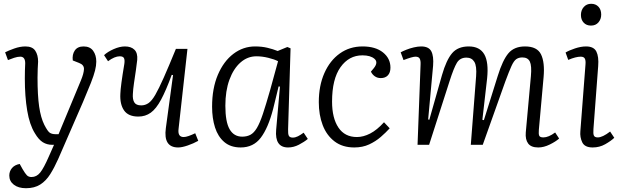

<svg xmlns="http://www.w3.org/2000/svg" viewBox="-20 -764 3275 1013"><path d="M287 75Q267 120 245 155Q223 190 192.5 209.5Q162 229 117 229Q77 229 53 210.5Q29 192 29 162Q29 140 43 123Q57 106 84 101L99 128Q113 152 122 161Q131 170 146 170Q173 170 192 146.5Q211 123 238 61L265 0H255Q228 0 206 -13.5Q184 -27 164 -61Q136 -106 123.5 -180.5Q111 -255 111 -350Q111 -370 111.5 -392Q112 -414 113 -430Q113 -465 87 -465Q73 -465 54.5 -459Q36 -453 22 -447L7 -488Q24 -497 55 -508Q86 -519 114 -519Q151 -519 166 -496.5Q181 -474 181 -439Q180 -420 179 -401Q178 -382 178 -354Q178 -261 186.5 -202Q195 -143 214 -105Q232 -70 243.5 -63Q255 -56 273 -56H289L407 -340Q422 -376 423 -399Q424 -422 397 -432L364 -445Q360 -476 374.5 -497.5Q389 -519 421 -519Q455 -519 471.5 -496Q488 -473 488 -439Q488 -418 481.5 -392Q475 -366 459.5 -326.5Q444 -287 418 -226Z M529 -473Q548 -491 580 -505Q612 -519 639 -519Q672 -519 689.5 -501.5Q707 -484 704 -448Q702 -427 697 -393.5Q692 -360 687 -326Q682 -292 681 -268Q679 -240 688.5 -224Q698 -208 725 -208Q746 -208 763.5 -220Q781 -232 799.5 -264Q818 -296 844 -354.5Q870 -413 908 -506H969L922 -83Q917 -41 949 -41Q960 -41 975.5 -46.5Q991 -52 1010 -61L1026 -21Q1001 -7 970.5 3.5Q940 14 920 14Q841 14 855 -88L893 -368L886 -369Q856 -287 830 -238.5Q804 -190 775.5 -169.5Q747 -149 710 -149Q657 -149 634.5 -181.5Q612 -214 615 -269Q616 -308 636 -427Q639 -448 634 -457.5Q629 -467 612 -467Q585 -467 550 -441Z M1500 -82Q1499 -57 1504 -47.5Q1509 -38 1525 -38Q1538 -38 1552 -45Q1566 -52 1582 -64L1604 -31Q1585 -15 1557 -0.5Q1529 14 1500 14Q1429 14 1437 -79L1457 -307L1450 -308L1421 -189Q1395 -89 1356 -37.5Q1317 14 1250 14Q1197 14 1163.5 -14.5Q1130 -43 1114.5 -91.5Q1099 -140 1099 -201Q1099 -298 1129.5 -369.5Q1160 -441 1211.5 -480Q1263 -519 1326 -519Q1361 -519 1390.5 -512Q1420 -505 1445 -495L1496 -516L1513 -509ZM1258 -43Q1283 -43 1301.5 -53Q1320 -63 1335.5 -89Q1351 -115 1367 -163Q1383 -211 1405 -288L1447 -441Q1428 -451 1395.5 -459Q1363 -467 1333 -467Q1286 -467 1249 -434.5Q1212 -402 1190.5 -343.5Q1169 -285 1169 -206Q1169 -121 1191.5 -82Q1214 -43 1258 -43Z M1893 -519Q1961 -519 2000.5 -487.5Q2040 -456 2040 -407Q2040 -381 2026.5 -366.5Q2013 -352 1989 -352Q1971 -352 1957.5 -361.5Q1944 -371 1937 -386L1952 -404Q1977 -435 1956 -453.5Q1935 -472 1892 -472Q1821 -472 1776.5 -409.5Q1732 -347 1732 -228Q1732 -141 1765.5 -91Q1799 -41 1863 -41Q1897 -41 1933 -59.5Q1969 -78 2006 -119L2036 -87Q2016 -65 1989 -41.5Q1962 -18 1927.5 -2Q1893 14 1849 14Q1787 14 1745 -18Q1703 -50 1682.5 -104Q1662 -158 1662 -225Q1662 -312 1691.5 -378.5Q1721 -445 1773 -482Q1825 -519 1893 -519Z M2492 -362Q2496 -416 2482.5 -438Q2469 -460 2441 -460Q2407 -460 2390.5 -432.5Q2374 -405 2352 -336L2244 0H2183L2199 -424Q2200 -444 2194.5 -454.5Q2189 -465 2172 -465Q2156 -465 2109 -447L2094 -488Q2105 -494 2123.5 -501.5Q2142 -509 2163.5 -514Q2185 -519 2202 -519Q2242 -519 2255.5 -493.5Q2269 -468 2265 -417L2239 -134L2245 -132L2312 -368Q2335 -448 2365.5 -483.5Q2396 -519 2453 -519Q2511 -519 2535 -477.5Q2559 -436 2550 -350L2525 -132L2533 -130L2606 -363Q2632 -447 2662.5 -483Q2693 -519 2750 -519Q2814 -519 2834.5 -477Q2855 -435 2848 -357L2823 -79Q2821 -57 2825 -48Q2829 -39 2847 -39Q2874 -39 2909 -65L2930 -33Q2912 -17 2880.5 -1.5Q2849 14 2820 14Q2782 14 2766.5 -7Q2751 -28 2754 -65L2781 -362Q2786 -417 2775.5 -439Q2765 -461 2736 -461Q2717 -461 2704 -452Q2691 -443 2678.5 -415.5Q2666 -388 2646 -334L2527 0H2464Z M3045 -685Q3045 -710 3060 -727Q3075 -744 3099 -744Q3123 -744 3137.5 -728.5Q3152 -713 3152 -687Q3152 -663 3137.5 -646Q3123 -629 3098 -629Q3074 -629 3059.5 -644.5Q3045 -660 3045 -685ZM3069 -423Q3071 -445 3065.5 -455Q3060 -465 3044 -465Q3018 -465 2978 -448L2964 -487Q2982 -498 3013.5 -508.5Q3045 -519 3072 -519Q3113 -519 3126.5 -492Q3140 -465 3136 -415L3111 -83Q3109 -58 3113.5 -48.5Q3118 -39 3134 -39Q3159 -39 3199 -70L3221 -37Q3203 -20 3173 -3Q3143 14 3107 14Q3065 14 3052 -13Q3039 -40 3042 -72Z"/></svg>

Font: Literata 12pt Light
Style: Italic
Weight: 300
Italic angle: -2°
Designer: Latin by Veronika Burian and Jose Scaglione. Greek by Irene Vlachou. Cyrillic by Vera Evstafieva
Foundry: TypeTogether
Version: Version 3.002